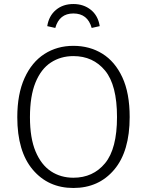

<svg xmlns="http://www.w3.org/2000/svg" viewBox="-20 -924 731 955"><path d="M345 11Q220 11 143 -80Q66 -171 66 -341Q66 -456 102 -535.5Q138 -615 201 -655.5Q264 -696 345 -696Q426 -696 489 -657Q552 -618 588.5 -539.5Q625 -461 625 -342Q625 -171 548 -80Q471 11 345 11ZM345 -40Q443 -40 502.5 -112Q562 -184 562 -342Q562 -501 502.5 -573Q443 -645 345 -645Q282 -645 233 -613Q184 -581 156.5 -513.5Q129 -446 129 -341Q129 -237 157 -170.5Q185 -104 233.5 -72Q282 -40 345 -40ZM436 -785Q416 -857 345 -857Q275 -857 255 -785L215 -794Q223 -845 258 -874.5Q293 -904 345 -904Q396 -904 432 -875Q468 -846 476 -794Z"/></svg>

Font: Trujillo Light
Style: Regular
Weight: 300
Designer: Fira Sans original fonts by bBox Type GmbH, Carrois Corporate GbR, & Edenspiekermann AG / Changes by Cristiano Sobral
Foundry: Fira Sans original fonts by bBox Type GmbH, Carrois Corporate GbR, & Edenspiekermann AG / Changes by Cristiano Sobral
Version: Version 4.301;July 28, 2020;FontCreator 13.0.0.2655 64-bit